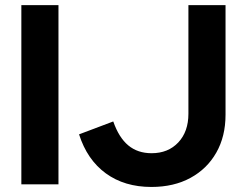

<svg xmlns="http://www.w3.org/2000/svg" viewBox="-20 -720 953 750"><path d="M63.4 0V-700H208.4V0ZM571.4 10.3Q466.3 10.3 393.4 -42.8Q320.5 -95.9 288.8 -195.2L422.4 -245.6Q444.4 -182.4 481.3 -151.9Q518.1 -121.5 572.2 -121.5Q636.9 -121.5 676.5 -163.7Q716 -205.9 716 -275.7V-700H861V-271.9Q861 -187.2 824.9 -123.8Q788.9 -60.4 723.9 -25.1Q659 10.3 571.4 10.3Z"/></svg>

Font: Red Hat Display VF
Style: Regular
Weight: 300
Designer: Pentagram, MCKL
Foundry: Pentagram, MCKL
Version: Version 1.023